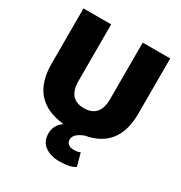

<svg xmlns="http://www.w3.org/2000/svg" viewBox="-199 -804 1098 1162"><g transform="rotate(30 350.0 -222.5)"><path d="M652.8 -273.9Q652.8 -34.7 437 2.9Q401.9 17.1 386.5 33Q371.1 48.8 371.1 68.8Q371.1 88.4 385 99.6Q398.9 110.8 423.8 110.8Q452.1 110.8 467.8 102.1L492.2 190.9Q455.6 214.8 383.8 214.8Q320.8 214.8 281 185.8Q241.2 156.7 241.2 101.1Q241.2 41.5 292 6.8Q46.9 -19 46.9 -273.9V-660.2H240.2V-266.1Q240.2 -138.2 350.1 -138.2Q460.9 -138.2 460.9 -266.1V-660.2H652.8Z"/></g></svg>

Font: Human Sans Black
Style: Regular
Weight: 800
Designer: Tim Radville
Foundry: Continuum
Version: Version 1.000;FEAKit 1.0